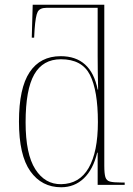

<svg xmlns="http://www.w3.org/2000/svg" viewBox="-20 -780 562 810"><path d="M238 10Q156 10 108 -57.5Q60 -125 60 -267Q60 -408 105 -475.5Q150 -543 236 -543Q364 -543 392 -402H394Q393 -437 392.5 -478.5Q392 -520 392 -543V-747H176Q148 -747 139 -730Q130 -713 126 -656L124 -621H114L118 -760H420V-81Q420 -48 424.5 -33Q429 -18 444 -14Q459 -10 492 -10H506V0H392V-136H390Q373 -65 333.5 -27.5Q294 10 238 10ZM238 -3Q315 -4 354 -71.5Q393 -139 393 -265Q393 -398 359.5 -464Q326 -530 237 -530Q161 -530 124.5 -466Q88 -402 88 -264Q88 -130 129 -66Q170 -2 238 -3Z"/></svg>

Font: Noto Serif Display SemiCondensed Thin
Style: Regular
Weight: 100
Width: 4
Designer: Monotype Design Team
Foundry: Monotype Imaging Inc.
Version: Version 2.009